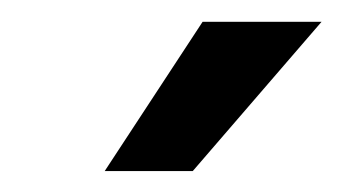

<svg xmlns="http://www.w3.org/2000/svg" viewBox="-20 -783 320 179"><path d="M77.6 -623.5 168.9 -762.7H279.8L159.7 -623.5Z"/></svg>

Font: Inter Medium
Style: Italic
Weight: 500
Italic angle: -9.3988°
Designer: Rasmus Andersson
Foundry: rsms
Version: Version 4.001;git-66647c0bb